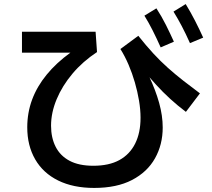

<svg xmlns="http://www.w3.org/2000/svg" viewBox="-20 -865 1040 944"><path d="M443 59Q340 59 266 22.5Q192 -14 153 -81.5Q114 -149 114 -239Q114 -311 138 -375.5Q162 -440 209.5 -498Q257 -556 326 -606H88V-709H450L457 -609Q387 -563 336.5 -503Q286 -443 258.5 -377Q231 -311 231 -247Q231 -188 253.5 -143.5Q276 -99 322 -74.5Q368 -50 439 -50Q516 -50 567 -78Q618 -106 644.5 -159Q671 -212 671 -286Q671 -326 663.5 -370.5Q656 -415 643 -460Q630 -505 612 -547Q594 -589 572 -624L660 -689Q698 -641 733.5 -602.5Q769 -564 805.5 -531.5Q842 -499 881 -468.5Q920 -438 963 -406L894 -315Q813 -376 746.5 -449.5Q680 -523 619 -602L639 -629Q681 -557 713 -489.5Q745 -422 762.5 -359Q780 -296 780 -238Q780 -154 742 -86.5Q704 -19 629 20Q554 59 443 59ZM770 -632Q749 -679 730 -716.5Q711 -754 690 -788L749 -824Q775 -784 796 -742Q817 -700 835 -660ZM914 -653Q893 -700 873.5 -737Q854 -774 833 -808L893 -845Q918 -804 939 -763Q960 -722 979 -680Z"/></svg>

Font: Murecho Thin Medium
Style: Regular
Weight: 500
Version: Version 1.010